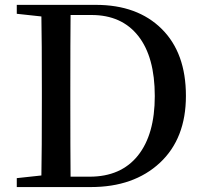

<svg xmlns="http://www.w3.org/2000/svg" viewBox="-20 -757 821 777"><path d="M265.6 -42H342.8Q469.7 -42 538.1 -127.4Q606.4 -212.9 606.4 -368.2Q606.4 -526.4 539.6 -611.3Q472.7 -696.3 350.6 -696.3H265.6Q264.6 -597.7 264.6 -391.6V-357.4Q264.6 -141.6 265.6 -42ZM47.9 -737.3H368.2Q536.1 -737.3 634.3 -640.1Q732.4 -543 732.4 -369.1Q732.4 -196.3 627 -98.1Q521.5 0 347.7 0H47.9V-36.1L147.5 -46.9Q149.4 -143.6 149.4 -356.4V-391.6Q149.4 -592.8 147.5 -690.4L47.9 -701.2Z"/></svg>

Font: Bpmf Zihi Serif SemiBold
Style: SemiBold
Weight: 600
Foundry: But Ko
Version: Version 1.320